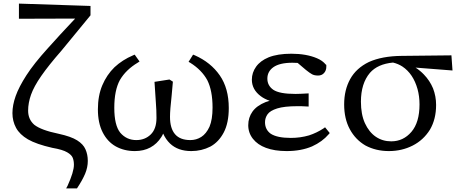

<svg xmlns="http://www.w3.org/2000/svg" viewBox="-20 -824 2550 1065"><path d="M347 221 355 206Q390 129 390 90Q390 68 383.5 51.5Q377 35 353 21Q328 6 270 -4Q182 -24 135 -51Q89 -78 69 -115Q49 -152 49 -196.5Q49 -241 67 -291.5Q85 -342 126.5 -406.5Q168 -471 245 -556Q310 -629 397 -721L85 -720V-804L482 -791V-739Q387 -624 320 -542Q250 -462 209 -403Q168 -344 152 -298.5Q136 -253 136 -210Q136 -162 170 -132Q208 -102 305 -82Q374 -67 408 -45.5Q442 -24 454 4Q467 33 467 68.5Q467 104 452.5 139Q438 174 407 221Z M728 14Q669 14 622 -12Q576 -38 549.5 -90Q523 -142 523 -217.5Q523 -293 547.5 -351Q572 -409 615 -451Q659 -492 718 -517L727 -521L754 -483L745 -477Q678 -437 645 -380Q614 -323 614 -226Q614 -129 647 -88Q682 -47 736 -47Q784 -47 816 -78Q848 -109 848 -170Q848 -214 844.5 -256Q841 -298 837 -370L920 -383L939 -371Q935 -326 932 -293Q923 -213 923 -176Q923 -112 951 -79.5Q979 -47 1036 -47Q1069 -47 1096.5 -64.5Q1124 -82 1142 -121Q1159 -161 1159 -227Q1159 -321 1130 -379Q1099 -436 1035 -476L1026 -481L1051 -521L1061 -517Q1149 -478 1199 -406Q1249 -334 1249 -225Q1249 -142 1221 -89Q1193 -36 1147 -11Q1098 14 1041 14Q967 14 923 -28Q900 -50 885 -83Q881 -73 875 -64Q851 -26 814 -6Q777 14 728 14Z M1711 -12Q1650 14 1570 14Q1503 14 1455 -4Q1409 -21 1383 -54Q1357 -87 1357 -129.5Q1357 -172 1380.5 -205Q1404 -238 1454 -258Q1464 -262 1476 -265Q1447 -275 1427 -290Q1377 -327 1377 -382Q1377 -421 1400.5 -454Q1424 -487 1470 -506Q1520 -526 1596 -526Q1679 -526 1738 -501Q1769 -488 1787 -466L1790 -464Q1790 -456 1790 -453Q1790 -433 1777.5 -419Q1765 -405 1744.5 -405Q1724 -405 1711 -412Q1698 -419 1677 -436Q1676 -436 1631 -475Q1617 -476 1602 -476Q1531 -476 1496 -451Q1463 -427 1463 -388Q1463 -349 1496 -326Q1530 -303 1619 -303Q1640 -303 1692 -306V-233Q1659 -235 1650 -235H1630Q1557 -235 1517.5 -222.5Q1478 -210 1464 -190Q1450 -170 1450 -146Q1450 -105 1482 -82Q1518 -59 1593 -59Q1646 -59 1694 -73Q1737 -87 1775 -112L1783 -118L1809 -86L1803 -79Q1768 -38 1711 -12Z M2032 -420Q1982 -361 1982 -260Q1982 -190 2004 -141Q2027 -91 2064.5 -65.5Q2102 -40 2150 -40Q2217 -40 2262 -92.5Q2307 -145 2307 -245Q2307 -290 2296 -330Q2272 -415 2212 -455Q2189 -470 2160 -477Q2075 -469 2032 -420ZM2007 -17Q1952 -49 1920.5 -107Q1889 -165 1889 -245Q1889 -325 1922.5 -385.5Q1956 -446 2026 -480Q2099 -513 2208 -514L2484 -517L2490 -433L2285 -449Q2311 -432 2331 -411Q2364 -377 2382 -334Q2399 -290 2399 -242Q2399 -163 2365 -105Q2329 -47 2269 -16.5Q2209 14 2137 14Q2065 14 2007 -17Z"/></svg>

Font: Early Summer Mincho Screen
Style: Regular
Weight: 400
Designer: GuiWonder
Version: Version 1.002